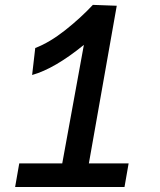

<svg xmlns="http://www.w3.org/2000/svg" viewBox="-20 -748 640 768"><path d="M57 -94.5H229L315.5 -568.5Q199 -473.5 108.5 -448L121 -556Q178.5 -578 240.5 -627Q302.5 -676 351.5 -728.5L447 -725L335.5 -94.5H494.5L478 0H40.5Z"/></svg>

Font: JuliaMono SemiBold
Style: Italic
Weight: 600
Italic angle: -9°
Monospace: yes
Designer: cormullion
Foundry: corm
Version: Version 0.056; ttfautohint (v1.8.4)